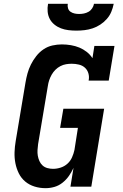

<svg xmlns="http://www.w3.org/2000/svg" viewBox="-20 -975 640 1003"><path d="M218 8Q188 8 160.5 -0.5Q133 -9 112 -26.5Q91 -44 78.5 -69Q66 -94 60.5 -122Q55 -150 56 -179.5Q57 -209 62 -238L113 -543Q117 -567 123.5 -591Q130 -615 141.5 -638Q153 -661 169.5 -682Q186 -703 207.5 -717.5Q229 -732 254 -737.5Q279 -743 303 -743Q327 -743 350.5 -739Q374 -735 394.5 -726.5Q415 -718 433 -704Q451 -690 463 -671L473 -735H578L548 -554H443Q447 -573 442 -591Q437 -609 424 -621Q411 -633 392.5 -637.5Q374 -642 355 -642Q340 -642 325 -639.5Q310 -637 295.5 -629.5Q281 -622 269.5 -610.5Q258 -599 250 -585Q242 -571 237 -556Q232 -541 230 -526L179 -222Q177 -207 176 -191.5Q175 -176 177.5 -161.5Q180 -147 186 -133.5Q192 -120 202.5 -110.5Q213 -101 227.5 -97Q242 -93 257 -93Q277 -93 297 -99.5Q317 -106 332.5 -120Q348 -134 356.5 -153.5Q365 -173 369 -192L387 -307H294L311 -407H524L457 0H348L364 -98Q354 -76 340 -56Q326 -36 306.5 -20.5Q287 -5 264 1.5Q241 8 218 8ZM379 -815Q358 -815 337.5 -817.5Q317 -820 298.5 -827Q280 -834 264.5 -846.5Q249 -859 240 -876Q231 -893 229 -913.5Q227 -934 231 -955H334Q332 -943 335.5 -931.5Q339 -920 348.5 -913.5Q358 -907 369.5 -904.5Q381 -902 393 -902Q406 -902 418.5 -904.5Q431 -907 442.5 -913.5Q454 -920 461.5 -931.5Q469 -943 471 -955H574Q570 -934 561.5 -913.5Q553 -893 538 -876Q523 -859 504 -846.5Q485 -834 464 -827Q443 -820 421.5 -817.5Q400 -815 379 -815Z"/></svg>

Font: Iosevka Etoile Oblique
Style: Bold
Weight: 700
Italic angle: -9°
Designer: Belleve Invis
Foundry: Belleve Invis
Version: Version 15.5.2; ttfautohint (v1.8.4)